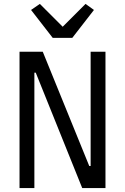

<svg xmlns="http://www.w3.org/2000/svg" viewBox="-20 -963 640 983"><path d="M163 -591H156V0H80V-698H199L437 -113H444V-698H520V0H401ZM250 -769 139 -912 184 -943 301 -826 418 -943 461 -912 350 -769Z"/></svg>

Font: iA Writer Quattro V
Style: Regular
Weight: 400
Designer: Mike Abbink, Paul van der Laan, Pieter van Rosmalen, Oliver Reichenstein
Foundry: Information Architects Inc.
Version: Version 2.000